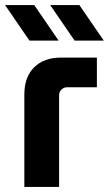

<svg xmlns="http://www.w3.org/2000/svg" viewBox="-36 -737 429 757"><path d="M80 -577 -16 -717H99L195 -577ZM258 -577 162 -717H277L373 -577ZM60 0V-365Q60 -433 98.5 -471.5Q137 -510 205 -510H346V-393H229Q216 -393 206.5 -384Q197 -375 197 -361V0Z"/></svg>

Font: MuseoModerno SemiBold
Style: Regular
Weight: 600
Designer: Pablo Cosgaya, Héctor Gatti, Marcela Romero, and the Authors of The MuseoModerno Project.
Foundry: Omnibus-Type Team
Version: Version 1.001